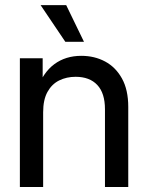

<svg xmlns="http://www.w3.org/2000/svg" viewBox="-20 -749 593 769"><path d="M152.8 -299.3V0H59.6V-515.6H150.9V-389.2H127.4Q152.3 -458.5 197.5 -491.9Q242.7 -525.4 305.7 -525.4Q358.4 -525.4 400.9 -502.7Q443.4 -480 468.5 -434.6Q493.7 -389.2 493.7 -320.8V0H400.4V-311.5Q400.4 -376 369.6 -408.7Q338.9 -441.4 282.7 -441.4Q246.6 -441.4 217 -426.8Q187.5 -412.1 170.2 -380.9Q152.8 -349.6 152.8 -299.3ZM241.7 -581.5 142.6 -728.5H245.1L316.4 -581.5Z"/></svg>

Font: Inter Cardless Display
Style: Regular
Weight: 400
Designer: Rasmus Andersson
Foundry: rsms
Version: Version 4.001;git-9221beed3